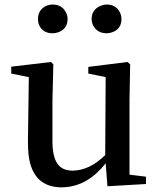

<svg xmlns="http://www.w3.org/2000/svg" viewBox="-20 -807 695 842"><path d="M448.2 -661.1Q406.2 -661.1 388.7 -695.3Q381.8 -709 381.8 -723.6Q381.8 -763.7 418.9 -780.3Q433.6 -787.1 448.2 -787.1Q488.3 -787.1 505.9 -752.9Q512.7 -738.3 512.7 -723.6Q512.7 -680.7 473.6 -666Q460.9 -661.1 448.2 -661.1ZM210.9 -661.1Q168.9 -661.1 152.3 -695.3Q146.5 -709 146.5 -723.6Q146.5 -763.7 182.6 -781.2Q196.3 -787.1 210.9 -787.1Q251 -787.1 268.6 -753.9Q276.4 -739.3 276.4 -723.6Q276.4 -681.6 237.3 -666Q224.6 -661.1 210.9 -661.1ZM547.9 -41 620.1 -32.2V0L451.2 9.8L443.4 -90.8Q367.2 5.9 267.6 13.7Q258.8 14.6 251 14.6Q124 14.6 105.5 -125Q102.5 -153.3 102.5 -185.5L106.4 -468.8L29.3 -484.4V-514.6L204.1 -535.2L213.9 -524.4L210 -367.2V-185.5Q210 -75.2 273.4 -61.5Q285.2 -58.6 298.8 -58.6Q373 -59.6 441.4 -127L443.4 -468.8L367.2 -484.4V-513.7L540 -535.2L550.8 -524.4L547.9 -367.2Z"/></svg>

Font: GenYoMin JP SemiBold
Style: Regular
Weight: 600
Version: Version 1.001;PS 1;hotconv 16.6.51;makeotf.lib2.5.65220 DEVE